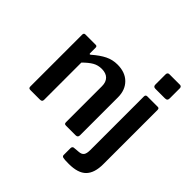

<svg xmlns="http://www.w3.org/2000/svg" viewBox="-227 -937 1301 1301"><g transform="rotate(45 424.0 -286.0)"><path d="M67 -4C69.7 -1.3 74.3 0 81 0H170C178.7 0 184.7 -1.5 188 -4.5C191.3 -7.5 193 -12.7 193 -20V-376C217 -400 238.5 -417.3 257.5 -428C276.5 -438.7 297.7 -444 321 -444C348.3 -444 369.2 -436.8 383.5 -422.5C397.8 -408.2 405 -388 405 -362V-18C405 -11.3 406.2 -6.7 408.5 -4C410.8 -1.3 415.3 0 422 0H514C528 0 535 -7 535 -21V-385C535 -431.7 520.8 -469.2 492.5 -497.5C464.2 -525.8 425.3 -540 376 -540C344.7 -540 315.5 -533.3 288.5 -520C261.5 -506.7 232.3 -486.3 201 -459C197.7 -456.3 195 -455.3 193 -456C191 -456.7 190 -459 190 -463V-515C190 -525 185.7 -530 177 -530H77C67.7 -530 63 -524.3 63 -513V-18C63 -11.3 64.3 -6.7 67 -4ZM788 -628V-725C788 -730.3 786.5 -734.5 783.5 -737.5C780.5 -740.5 776.7 -742 772 -742H670C664.7 -742 660.5 -740.3 657.5 -737C654.5 -733.7 653 -729 653 -723V-625C653 -611.7 659.7 -605 673 -605H764C772.7 -605 778.8 -606.8 782.5 -610.5C786.2 -614.2 788 -620 788 -628ZM745.5 130C771.8 103.3 785 62 785 6V-514C785 -524.7 780.7 -530 772 -530H671C660.3 -530 655 -524.3 655 -513V0C655 22.7 651.5 38.7 644.5 48C637.5 57.3 626 62.7 610 64L564 68C560 68.7 556.8 70.7 554.5 74C552.2 77.3 551 81 551 85V152C551 159.3 555 164.2 563 166.5C571 168.8 589.3 170 618 170C676.7 170 719.2 156.7 745.5 130Z"/></g></svg>

Font: Libre Franklin SemiBold
Style: Regular
Weight: 600
Designer: Pablo Impallari, Rodrigo Fuenzalida
Foundry: Impallari Type
Version: Version 1.002; ttfautohint (v1.5)